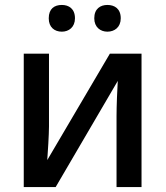

<svg xmlns="http://www.w3.org/2000/svg" viewBox="-20 -756 669 776"><path d="M177 -682C177 -646 200 -628 230 -628C258 -628 283 -646 283 -682C283 -721 258 -736 230 -736C200 -736 177 -721 177 -682ZM361 -682C361 -646 386 -628 414 -628C443 -628 468 -646 468 -682C468 -721 443 -736 414 -736C386 -736 361 -721 361 -682ZM178 -539H76V0H205L456 -429C454 -401 451 -325 451 -287V0H552V-539H424L171 -109C173 -134 178 -214 178 -245Z"/></svg>

Font: Noto Sans Thai Medium
Style: Regular
Weight: 500
Designer: Monotype Design Team
Foundry: Monotype Imaging Inc.
Version: Version 1.901